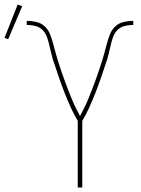

<svg xmlns="http://www.w3.org/2000/svg" viewBox="-103 -827 623 847"><path d="M240 0V-294Q222 -324 207.5 -356.5Q193 -389 180 -422.5Q167 -456 155.5 -489.5Q144 -523 133 -557L132 -558Q127 -576 122.5 -594Q118 -612 114 -630Q110 -648 103.5 -665.5Q97 -683 84 -695.5Q71 -708 52.5 -712.5Q34 -717 15 -717V-735Q37 -735 58 -730Q79 -725 94.5 -710.5Q110 -696 118 -675.5Q126 -655 131.5 -634.5Q137 -614 142.5 -593.5Q148 -573 154.5 -552.5Q161 -532 168 -512Q175 -492 182 -472Q189 -452 197 -432Q205 -412 213 -392Q221 -372 230.5 -353Q240 -334 250 -315Q260 -334 269.5 -353Q279 -372 287 -392Q295 -412 303 -432Q311 -452 318 -472Q325 -492 332 -512Q339 -532 345.5 -552.5Q352 -573 357.5 -593.5Q363 -614 368.5 -634.5Q374 -655 382 -675.5Q390 -696 405.5 -710.5Q421 -725 442 -730Q463 -735 485 -735V-717Q466 -717 447.5 -712.5Q429 -708 416 -695.5Q403 -683 396.5 -665.5Q390 -648 386 -630Q382 -612 377.5 -594Q373 -576 368 -558L367 -557Q356 -523 344.5 -489.5Q333 -456 320 -422.5Q307 -389 292.5 -356.5Q278 -324 260 -294V0ZM-67 -654 -83 -660 -25 -807 -5 -800Z"/></svg>

Font: Iosevka SS04 Thin
Style: Regular
Weight: 100
Monospace: yes
Designer: Belleve Invis
Foundry: Belleve Invis
Version: Version 19.0.0; ttfautohint (v1.8.4)